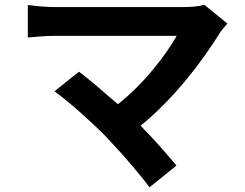

<svg xmlns="http://www.w3.org/2000/svg" viewBox="-20 -730 1040 814"><path d="M728 -28C689 -75 633 -140 576 -197C717 -311 839 -472 911 -589C919 -602 930 -614 944 -630L846 -710C825 -703 793 -700 755 -700H211C177 -700 124 -705 98 -709V-571C119 -573 171 -578 211 -578H729C682 -495 593 -378 480 -288C417 -343 355 -396 315 -426L211 -343C271 -300 369 -212 427 -153C447 -132 468 -109 490 -85L497 -77L504 -69C547 -20 588 29 614 64L728 -28Z"/></svg>

Font: Glow Sans TC Normal
Style: Bold
Weight: 700
Designer: Ryoko NISHIZUKA (kana, bopomofo & ideographs); Paul D. Hunt (Latin, Greek & Cyrillic); Sandoll Communications, Soo-young
Version: Version 0.93